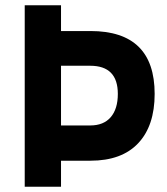

<svg xmlns="http://www.w3.org/2000/svg" viewBox="-20 -710 636 730"><path d="M323 -233Q374 -233 401 -264.5Q428 -296 428 -353Q428 -460 323 -460H212V-233ZM324 -99H212V0H74V-690H212V-592H324Q568 -592 568 -353Q568 -232 505.5 -165.5Q443 -99 324 -99Z"/></svg>

Font: Titillium Web[RUS by Daymarius]
Style: Bold
Weight: 700
Designer: Cyrillization by Daymarius
Foundry: Cyrillization by Daymarius
Version: Version 1.002 September 11, 2018